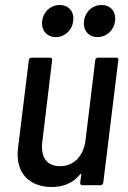

<svg xmlns="http://www.w3.org/2000/svg" viewBox="-20 -739 509 766"><path d="M203 -591C238 -591 268 -618 272 -655C277 -693 254 -719 218 -719C182 -719 153 -693 148 -655C144 -618 167 -591 203 -591ZM369 -591C405 -591 435 -618 439 -655C444 -693 421 -719 385 -719C349 -719 320 -693 315 -655C311 -618 333 -591 369 -591ZM360 -499 321 -178C313 -116 274 -76 220 -76C166 -76 141 -112 149 -175L188 -499C189 -505 186 -509 180 -509H106C100 -509 96 -505 95 -499L52 -149C39 -42 104 7 186 7C234 7 272 -9 300 -44C303 -47 304 -45 304 -42L300 -10C299 -4 303 0 308 0H381C387 0 391 -4 392 -10L452 -499C453 -505 450 -509 444 -509H371C365 -509 361 -505 360 -499Z"/></svg>

Font: Barlow Semi Condensed Medium
Style: Italic
Weight: 500
Width: 4
Italic angle: -7°
Designer: Jeremy Tribby
Foundry: Tribby Type
Version: Version 1.422;hotconv 1.0.109;makeotfexe 2.5.65596